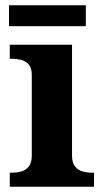

<svg xmlns="http://www.w3.org/2000/svg" viewBox="-20 -705 392 725"><path d="M17 0V-53H29Q44 -53 60.5 -57.5Q77 -62 88.5 -75.9Q100 -89.8 100 -117.7V-422Q100 -448.9 88 -462Q76 -475 59.5 -479Q43 -483 29 -483H17V-536H252V-118Q252 -90 263.5 -76Q275 -62 292 -57.5Q309 -53 323 -53H335V0ZM14 -606V-685H304V-606Z"/></svg>

Font: Noto Serif Thai
Style: Regular
Weight: 400
Designer: Monotype Design Team
Foundry: Monotype Imaging Inc.
Version: Version 2.001